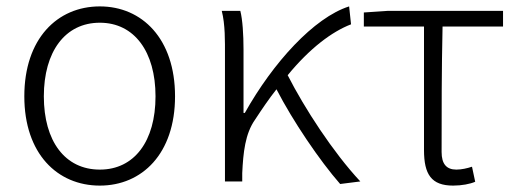

<svg xmlns="http://www.w3.org/2000/svg" viewBox="-20 -567 1621 600"><path d="M292 13C424 13 527 -87 527 -266C527 -446 424 -547 292 -547C159 -547 56 -446 56 -266C56 -87 159 13 292 13ZM292 -37C183 -37 117 -126 117 -266C117 -405 183 -496 292 -496C400 -496 466 -405 466 -266C466 -126 400 -37 292 -37Z M1106 0C1021 -91 932 -228 879 -332C948 -416 1017 -468 1077 -491L1071 -547C961 -512 833 -371 745 -214H741V-412C741 -459 738 -506 731 -533H673C684 -490 683 -438 683 -395V0H737V-26C740 -90 746 -149 777 -193C800 -228 821 -259 844 -288C895 -189 979 -65 1043 8Z M1396 13C1423 13 1449 8 1465 1L1455 -46C1440 -41 1422 -37 1406 -37C1375 -37 1360 -55 1360 -92C1360 -221 1360 -348 1363 -484H1552V-533H1191L1117 -528V-484H1305V-98C1305 -22 1328 13 1396 13Z"/></svg>

Font: Spoqa Han Sans Neo Light
Style: Regular
Weight: 300
Designer: [Spoqa Han Sans Neo] Dong-huui Kim ___ Younghwa Kang ___ Yujin Lee ___ [Noto Sans] Ryoko NISHIZUKA ____ (kana & ideograp
Foundry: Spoqa (http://www.spoqa-han-sans.com)
Version: Version 1.100;hotconv 1.0.109;makeotfexe 2.5.65596